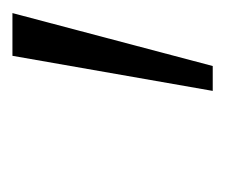

<svg xmlns="http://www.w3.org/2000/svg" viewBox="-46 -652 354 301"><g transform="rotate(-90 130.5 -501.0)"><path d="M139 -344 194 -658H261L178 -344Z"/></g></svg>

Font: Ysabeau Infant
Style: Italic
Weight: 400
Italic angle: -12°
Designer: Christian Thalmann (Catharsis Fonts)
Version: Version 2.001;gftools[0.9.30]; featfreeze: ss01,ss02,lnum